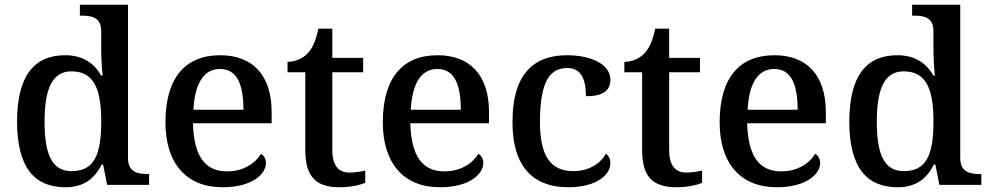

<svg xmlns="http://www.w3.org/2000/svg" viewBox="-20 -780 4177 810"><path d="M256 10C334 10 379 -27 409 -86H415L432 0H609V-46H602C558 -46 520 -55 520 -114V-760H317V-714H325C369 -714 407 -706 407 -648V-575C407 -543 409 -496 413 -461H407C378 -511 332 -547 255 -547C124 -547 52 -460 52 -267C52 -75 124 10 256 10ZM282 -58C200 -58 168 -127 168 -267C168 -404 200 -479 281 -479C377 -479 407 -404 407 -268C407 -126 377 -58 282 -58Z M919 10C1044 10 1102 -46 1102 -92C1102 -110 1093 -125 1081 -131C1057 -91 1007 -57 938 -57C847 -57 798 -118 794 -260H1126V-307C1126 -466 1043 -547 909 -547C762 -547 678 -452 678 -264C678 -91 766 10 919 10ZM1007 -317H796C802 -429 840 -489 908 -489C981 -489 1007 -422 1007 -317Z M1414 10C1459 10 1502 0 1521 -9V-60C1500 -56 1479 -52 1454 -52C1408 -52 1382 -82 1382 -147V-475H1512V-536H1382V-659H1323C1313 -610 1299 -577 1277 -554C1256 -532 1223 -519 1193 -519V-475H1268V-146C1268 -30 1317 10 1414 10Z M1836 10C1961 10 2019 -46 2019 -92C2019 -110 2010 -125 1998 -131C1974 -91 1924 -57 1855 -57C1764 -57 1715 -118 1711 -260H2043V-307C2043 -466 1960 -547 1826 -547C1679 -547 1595 -452 1595 -264C1595 -91 1683 10 1836 10ZM1924 -317H1713C1719 -429 1757 -489 1825 -489C1898 -489 1924 -422 1924 -317Z M2377 10C2497 10 2555 -43 2555 -91C2555 -109 2548 -123 2536 -132C2513 -89 2463 -58 2399 -58C2299 -58 2258 -127 2258 -266C2258 -443 2303 -493 2374 -493C2435 -493 2452 -439 2452 -374C2526 -374 2555 -399 2555 -444C2555 -510 2471 -547 2373 -547C2242 -547 2142 -480 2142 -265C2142 -66 2239 10 2377 10Z M2835 10C2880 10 2923 0 2942 -9V-60C2921 -56 2900 -52 2875 -52C2829 -52 2803 -82 2803 -147V-475H2933V-536H2803V-659H2744C2734 -610 2720 -577 2698 -554C2677 -532 2644 -519 2614 -519V-475H2689V-146C2689 -30 2738 10 2835 10Z M3257 10C3382 10 3440 -46 3440 -92C3440 -110 3431 -125 3419 -131C3395 -91 3345 -57 3276 -57C3185 -57 3136 -118 3132 -260H3464V-307C3464 -466 3381 -547 3247 -547C3100 -547 3016 -452 3016 -264C3016 -91 3104 10 3257 10ZM3345 -317H3134C3140 -429 3178 -489 3246 -489C3319 -489 3345 -422 3345 -317Z M3767 10C3845 10 3890 -27 3920 -86H3926L3943 0H4120V-46H4113C4069 -46 4031 -55 4031 -114V-760H3828V-714H3836C3880 -714 3918 -706 3918 -648V-575C3918 -543 3920 -496 3924 -461H3918C3889 -511 3843 -547 3766 -547C3635 -547 3563 -460 3563 -267C3563 -75 3635 10 3767 10ZM3793 -58C3711 -58 3679 -127 3679 -267C3679 -404 3711 -479 3792 -479C3888 -479 3918 -404 3918 -268C3918 -126 3888 -58 3793 -58Z"/></svg>

Font: Noto Naskh Arabic UI Medium
Style: Regular
Weight: 500
Designer: Monotype Design Team, David Williams, Mohamad Dakak and Nizar Qandah
Foundry: Monotype Imaging Inc.
Version: Version 2.014